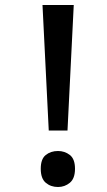

<svg xmlns="http://www.w3.org/2000/svg" viewBox="-20 -734 429 768"><path d="M175 -212 150 -714H275L250 -212ZM143 -59Q143 -98 163 -114Q183 -130 212 -130Q239 -130 259.5 -114Q280 -98 280 -59Q280 -20 259.5 -3Q239 14 212 14Q183 14 163 -3Q143 -20 143 -59Z"/></svg>

Font: Noto Sans Gurmukhi Medium
Style: Regular
Weight: 500
Designer: Jelle Bosma - Monotype Design Team
Foundry: Monotype Imaging Inc.
Version: Version 2.004; ttfautohint (v1.8.4.7-5d5b)